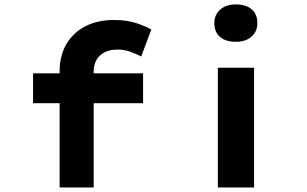

<svg xmlns="http://www.w3.org/2000/svg" viewBox="-20 -831 1361 851"><path d="M244.3 0V-514.8Q244.3 -584.1 274.1 -635.2Q303.9 -686.3 358.1 -714.4Q412.2 -742.4 484.4 -742.4Q543.6 -742.4 585.1 -728.3Q626.6 -714.2 650.7 -700.2L605.9 -580.7Q589.1 -589.7 560.6 -600.6Q532.2 -611.4 502.7 -611.4Q465.9 -611.4 442.2 -598.4Q418.4 -585.5 406.8 -563.9Q395.2 -542.4 395.2 -514.8V0H320Q297.7 0 279 0Q260.3 0 244.3 0ZM126.6 -373.7V-506H614.2V-373.7ZM945.6 0V-530.7H1106V0ZM1025.4 -645.8Q980.4 -645.8 955.2 -667.4Q930 -689 930 -728.6Q930 -765.1 955.7 -788.3Q981.4 -811.4 1025.4 -811.4Q1070.5 -811.4 1095.6 -789.8Q1120.8 -768.2 1120.8 -728.6Q1120.8 -692.2 1095.1 -669Q1069.5 -645.8 1025.4 -645.8Z"/></svg>

Font: Lexend Zetta
Style: Regular
Weight: 400
Designer: Bonnie Shaver-Troup, Thomas Jockin
Foundry: Lexend
Version: Version 1.007